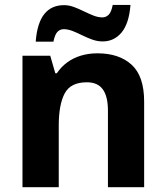

<svg xmlns="http://www.w3.org/2000/svg" viewBox="-20 -778 690 798"><path d="M385.1 -556.4Q475 -556.4 527 -509Q579.1 -461.6 579.1 -355.6V0H428.6V-318Q428.6 -376.9 407.5 -406.4Q386.3 -436 341 -436Q273.3 -436 248.8 -389.6Q224.2 -343.2 224.2 -256V0H73.4V-546.4H188.8L209.9 -473.4H216.1Q234.1 -500.2 259.4 -518.7Q284.7 -537.2 316.3 -546.8Q348 -556.4 385.1 -556.4ZM128.4 -604.8Q131.4 -644.5 140.6 -673.2Q149.7 -701.9 164.6 -720.2Q179.5 -738.6 200 -747.6Q220.5 -756.6 246.4 -756.6Q266.5 -756.6 287 -749Q307.5 -741.4 328.4 -731.1Q349.2 -720.8 368.5 -713.3Q387.9 -705.7 405.7 -705.7Q420.2 -705.7 431.4 -716.5Q442.7 -727.4 448.5 -757.6H522.3Q516.3 -680.1 485.2 -642.9Q454.2 -605.8 406.6 -605.8Q385 -605.8 363.7 -613.4Q342.5 -620.9 321.8 -631.2Q301.1 -641.5 281.8 -649.1Q262.4 -656.7 244.8 -656.7Q230 -656.7 219.2 -646.1Q208.4 -635.6 202 -604.8Z"/></svg>

Font: Noto Sans Khmer UI
Style: Regular
Weight: 400
Designer: Danh Hong and the Monotype Design Team
Foundry: Monotype Imaging Inc.
Version: Version 2.002